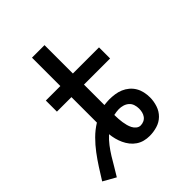

<svg xmlns="http://www.w3.org/2000/svg" viewBox="-214 -862 1029 1029"><g transform="rotate(-45 300.0 -347.5)"><path d="M71 40 0 0Q21 -34 42.5 -67.5Q64 -101 88 -133Q112 -165 140.5 -193.5Q169 -222 203 -243V-436H93V-520H203V-735H298V-520H496V-436H298V-281Q308 -282 318 -283Q328 -284 337 -284Q358 -284 379 -281Q400 -278 419 -270Q438 -262 454 -248.5Q470 -235 480.5 -217Q491 -199 495.5 -178.5Q500 -158 500 -137Q500 -108 490.5 -79Q481 -50 460 -29.5Q439 -9 410.5 -0.5Q382 8 353 8Q332 8 312.5 3Q293 -2 276 -13.5Q259 -25 246.5 -41Q234 -57 225.5 -75.5Q217 -94 212 -113.5Q207 -133 205 -153Q183 -133 165 -109.5Q147 -86 131.5 -61Q116 -36 101.5 -10.5Q87 15 71 40ZM358 -66Q371 -66 383 -71.5Q395 -77 402.5 -87.5Q410 -98 413 -110.5Q416 -123 416 -136Q416 -152 411 -167Q406 -182 394.5 -192Q383 -202 368 -206.5Q353 -211 337 -211Q328 -211 318 -209.5Q308 -208 298 -206V-201Q298 -188 299 -174.5Q300 -161 302 -147.5Q304 -134 307.5 -121Q311 -108 317 -96Q323 -84 334 -75Q345 -66 358 -66Z"/></g></svg>

Font: Iosevka Medium Extended
Style: Regular
Weight: 500
Width: 7
Monospace: yes
Designer: Belleve Invis
Foundry: Belleve Invis
Version: Version 32.5.0; ttfautohint (v1.8.4)